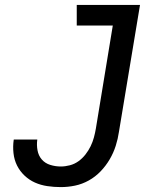

<svg xmlns="http://www.w3.org/2000/svg" viewBox="-20 -755 640 783"><path d="M228 8Q200 8 173 4Q146 0 122.5 -10.5Q99 -21 80 -39Q61 -57 49.5 -80Q38 -103 35 -130.5Q32 -158 36 -185Q36 -185 36 -185.5Q36 -186 37 -186H132Q132 -186 132 -185.5Q132 -185 132 -185Q129 -164 133 -142Q137 -120 150.5 -104.5Q164 -89 185 -82.5Q206 -76 228 -76Q246 -76 265 -81Q284 -86 300 -97.5Q316 -109 328.5 -125Q341 -141 349.5 -158.5Q358 -176 363 -194.5Q368 -213 371 -231L440 -651H293V-735H551L465 -217Q461 -189 452 -160.5Q443 -132 427.5 -105.5Q412 -79 390.5 -56.5Q369 -34 342 -19Q315 -4 286 2Q257 8 228 8Z"/></svg>

Font: Iosevka Curly Medium Extended
Style: Italic
Weight: 500
Width: 7
Italic angle: -9°
Monospace: yes
Designer: Belleve Invis
Foundry: Belleve Invis
Version: Version 11.1.0; ttfautohint (v1.8.3)